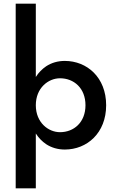

<svg xmlns="http://www.w3.org/2000/svg" viewBox="-20 -800 629 1040"><path d="M174 220V-77C189 -53 208 -34 230 -19C259 0 293 10 331 10C451 10 555 -79 555 -230C555 -381 451 -470 331 -470C293 -470 259 -460 230 -441C208 -426 189 -407 174 -383V-780H65V220ZM443 -230C443 -137 380 -84 305 -84C242 -84 174 -136 174 -230C174 -324 242 -376 305 -376C380 -376 443 -323 443 -230Z"/></svg>

Font: Jost Medium
Style: Regular
Weight: 500
Version: Version 3.710